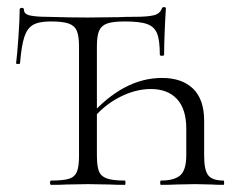

<svg xmlns="http://www.w3.org/2000/svg" viewBox="-20 -517 653 537"><path d="M551 -179V-81Q551 -40 563 -26Q575 -12 605 -12Q607 -12 607 -6Q607 0 605 0Q584 0 571 -1L526 -2L473 -1Q456 0 430 0Q428 0 428 -6Q428 -12 430 -12Q468 -12 484.5 -27Q501 -42 501 -83V-157Q501 -212 475 -240Q449 -268 402 -268Q358 -268 313 -244.5Q268 -221 235 -179L230 -191Q325 -299 433 -299Q489 -299 520 -269Q551 -239 551 -179ZM122 -457Q89 -457 72.5 -447.5Q56 -438 48 -413.5Q40 -389 36 -340Q36 -338 30.5 -338Q25 -338 25 -340Q28 -362 31.5 -412.5Q35 -463 35 -490Q35 -495 41 -495Q47 -495 47 -490Q47 -477 65 -473.5Q83 -470 109 -470Q175 -468 225 -468L312 -469Q329 -470 358 -470Q394 -470 411 -474.5Q428 -479 433 -494Q434 -497 439 -497Q444 -497 444 -494Q442 -464 440.5 -426.5Q439 -389 439 -364Q439 -361 433 -361Q427 -361 427 -364Q427 -404 419.5 -423Q412 -442 392 -449.5Q372 -457 329 -457Q295 -457 279 -451Q263 -445 257 -430.5Q251 -416 251 -387V-83Q251 -53 256.5 -38.5Q262 -24 278.5 -18Q295 -12 329 -12Q331 -12 331 -6Q331 0 329 0Q302 0 286 -1L226 -2L167 -1Q151 0 123 0Q120 0 120 -6Q120 -12 123 -12Q157 -12 173 -17Q189 -22 195 -36.5Q201 -51 201 -81V-387Q201 -416 195 -430.5Q189 -445 172.5 -451Q156 -457 122 -457Z"/></svg>

Font: Cormorant SC Light
Style: Regular
Weight: 300
Designer: Christian Thalmann (Catharsis Fonts)
Foundry: Catharsis Fonts
Version: Version 4.000